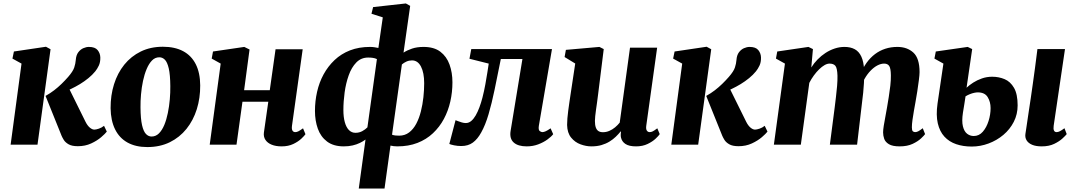

<svg xmlns="http://www.w3.org/2000/svg" viewBox="-20 -837 6228 1111"><path d="M41.5 0 104.5 -469 52 -498 60.5 -539 246 -566.5 272.5 -552 197 0ZM430.5 9Q396 9 377 -2Q358 -13 349.2 -27.2Q340.5 -41.5 336.5 -51L243.5 -282Q270.5 -297 293.2 -314.5Q316 -332 336 -351.5Q356 -371 374 -391.5Q402 -423.5 409.5 -446.2Q417 -469 418.5 -490Q420.5 -518 433 -534.5Q445.5 -551 462.2 -558.2Q479 -565.5 494.5 -565.5Q530 -565.5 545 -547Q560 -528.5 560.5 -504Q561 -477 551.8 -457.5Q542.5 -438 531.5 -424.5Q514.5 -403.5 491.5 -384.8Q468.5 -366 442.5 -350.2Q416.5 -334.5 390.5 -322.2Q364.5 -310 341 -301L366 -352.5L475 -132Q486 -110 499.8 -98.5Q513.5 -87 526 -87Q535.5 -87 552 -92.5Q568.5 -98 582 -109L598 -75.5Q589 -63.5 565.5 -43.2Q542 -23 507.5 -7Q473 9 430.5 9Z M922.5 -566.5Q991.5 -566.5 1039.5 -541Q1087.5 -515.5 1112.8 -465.5Q1138 -415.5 1138.5 -343Q1139 -270 1118.8 -205.2Q1098.5 -140.5 1059 -91.2Q1019.5 -42 962.5 -14Q905.5 14 832.5 14Q765.5 14 718.2 -12Q671 -38 646 -88.5Q621 -139 620 -211Q619.5 -285 639.8 -349.5Q660 -414 699.2 -462.8Q738.5 -511.5 794.8 -539Q851 -566.5 922.5 -566.5ZM902 -505.5Q877.5 -505.5 859.5 -487Q841.5 -468.5 828.5 -437.5Q815.5 -406.5 807.5 -368.8Q799.5 -331 796 -291Q792.5 -251 793 -215.5Q793.5 -149 802 -112.5Q810.5 -76 824.8 -61.5Q839 -47 857 -47Q881.5 -47 899.8 -65.2Q918 -83.5 930.8 -114.2Q943.5 -145 951.2 -183.2Q959 -221.5 962.5 -261.5Q966 -301.5 965.5 -338.5Q965 -405 956.5 -441.2Q948 -477.5 934 -491.5Q920 -505.5 902 -505.5Z M1669.5 -109Q1667 -89.5 1672.5 -81Q1678 -72.5 1688.5 -72.5Q1697 -72.5 1705.8 -76.8Q1714.5 -81 1733.5 -94.5L1747.5 -60.5Q1742 -52 1724.2 -35Q1706.5 -18 1677.5 -4Q1648.5 10 1609.5 10Q1576 10 1552 0.2Q1528 -9.5 1516 -27.5Q1504 -45.5 1507 -69.5L1532.5 -248.5H1383L1348.5 0H1193.5L1257 -469L1205 -498L1212.5 -539L1393.5 -565.5L1424 -550.5L1392.5 -315H1541L1574.5 -552H1731.5Z M2056 254 2095 -29.5Q2081 -19 2062.5 -10Q2044 -1 2020.8 4.5Q1997.5 10 1969.5 10Q1909.5 10 1872.5 -18Q1835.5 -46 1819 -92.5Q1802.5 -139 1802.5 -195Q1802.5 -251.5 1814.8 -305.8Q1827 -360 1852.5 -406.8Q1878 -453.5 1916 -489.5Q1954 -525.5 2005.2 -545.5Q2056.5 -565.5 2121.5 -565.5Q2135.5 -565.5 2147.5 -563.5Q2159.5 -561.5 2169.5 -559.5L2195 -736.5L2129.5 -757.5L2139 -796L2328.5 -817L2353.5 -803L2315 -532.5Q2335.5 -546 2364.2 -555.8Q2393 -565.5 2431 -565.5Q2491.5 -565.5 2528 -537.8Q2564.5 -510 2581.2 -463.5Q2598 -417 2598 -360.5Q2598 -304 2585.8 -249.8Q2573.5 -195.5 2548.5 -148.8Q2523.5 -102 2485.2 -66Q2447 -30 2395.5 -10Q2344 10 2279 10Q2268.5 10 2258.5 8.8Q2248.5 7.5 2239.5 5.5L2205 254ZM2106 -100 2161 -495Q2150 -500.5 2137.2 -502.2Q2124.5 -504 2110.5 -504Q2069.5 -504 2041.8 -475.5Q2014 -447 1997.8 -401.2Q1981.5 -355.5 1974.2 -302.5Q1967 -249.5 1967 -200Q1967 -160 1975.2 -130Q1983.5 -100 1999.2 -84.2Q2015 -68.5 2036.5 -68.5Q2058.5 -68.5 2076 -78Q2093.5 -87.5 2106 -100ZM2305.5 -464 2248.5 -57.5Q2258 -54 2268.2 -53Q2278.5 -52 2290 -52Q2323 -52 2347.5 -70.8Q2372 -89.5 2388.8 -121.2Q2405.5 -153 2415.5 -192.8Q2425.5 -232.5 2430 -274.5Q2434.5 -316.5 2434.5 -355.5Q2434.5 -416 2416 -451.8Q2397.5 -487.5 2364 -487.5Q2347 -487.5 2332 -480.8Q2317 -474 2305.5 -464Z M3098 -109Q3094.5 -85.5 3102.8 -79Q3111 -72.5 3118.5 -72.5Q3126.5 -72.5 3137.8 -77.5Q3149 -82.5 3166 -94.5L3181 -60.5Q3170 -46 3147.2 -29.5Q3124.5 -13 3093.8 -1.5Q3063 10 3028 10Q2977.5 10 2952.5 -12.5Q2927.5 -35 2934.5 -79L3003 -495.5H2878Q2859 -400 2842.2 -319.2Q2825.5 -238.5 2807 -175.8Q2788.5 -113 2764.5 -70.5Q2743.5 -32 2716.2 -12Q2689 8 2649 8Q2627.5 8 2607.2 3.8Q2587 -0.5 2580 -4L2616 -141.5Q2621 -139.5 2630.8 -135.8Q2640.5 -132 2652.5 -128.5Q2664.5 -125 2675.5 -125Q2692.5 -125 2706.8 -137Q2721 -149 2732.8 -169.5Q2744.5 -190 2754.2 -216.2Q2764 -242.5 2771.5 -271.5Q2781.5 -310.5 2788.5 -349.2Q2795.5 -388 2800.5 -420Q2805.5 -452 2808 -469L2696.5 -497L2707 -553H3174Z M3401.5 10Q3371.5 10 3339.2 -1.8Q3307 -13.5 3284.8 -40.8Q3262.5 -68 3261.5 -114Q3261.5 -131.5 3263.2 -152.5Q3265 -173.5 3268 -196.5Q3271 -219.5 3274.5 -243.5Q3278 -267.5 3281.5 -290.5L3308.5 -469.5L3247 -507L3254.5 -548.5L3448.5 -565.5L3473.5 -553L3440.5 -288Q3438 -266.5 3434.8 -244.2Q3431.5 -222 3428.8 -201.8Q3426 -181.5 3424.2 -165Q3422.5 -148.5 3422.5 -137.5Q3422.5 -114 3427.5 -99.8Q3432.5 -85.5 3442.5 -78.8Q3452.5 -72 3469 -72Q3488.5 -72 3506.2 -79.8Q3524 -87.5 3539.2 -100.2Q3554.5 -113 3566 -127.5L3625.5 -561H3782.5L3719.5 -109Q3717 -90 3723 -81.2Q3729 -72.5 3739.5 -72.5Q3748 -72.5 3756.8 -76.8Q3765.5 -81 3783.5 -94.5L3797.5 -61Q3792 -52 3774.2 -35Q3756.5 -18 3727.5 -4Q3698.5 10 3660.5 10Q3620 10 3599 -4Q3578 -18 3573 -42.5Q3572.5 -45.5 3572 -49.5Q3571.5 -53.5 3571.8 -57.8Q3572 -62 3572.5 -66.8Q3573 -71.5 3573.5 -75.5L3571.5 -76.5Q3559 -61 3543.2 -45.8Q3527.5 -30.5 3506.8 -17.8Q3486 -5 3460.2 2.5Q3434.5 10 3401.5 10Z M3864.5 0 3927.5 -469 3875 -498 3883.5 -539 4069 -566.5 4095.5 -552 4020 0ZM4253.5 9Q4219 9 4200 -2Q4181 -13 4172.2 -27.2Q4163.5 -41.5 4159.5 -51L4066.5 -282Q4093.5 -297 4116.2 -314.5Q4139 -332 4159 -351.5Q4179 -371 4197 -391.5Q4225 -423.5 4232.5 -446.2Q4240 -469 4241.5 -490Q4243.5 -518 4256 -534.5Q4268.5 -551 4285.2 -558.2Q4302 -565.5 4317.5 -565.5Q4353 -565.5 4368 -547Q4383 -528.5 4383.5 -504Q4384 -477 4374.8 -457.5Q4365.5 -438 4354.5 -424.5Q4337.5 -403.5 4314.5 -384.8Q4291.5 -366 4265.5 -350.2Q4239.5 -334.5 4213.5 -322.2Q4187.5 -310 4164 -301L4189 -352.5L4298 -132Q4309 -110 4322.8 -98.5Q4336.5 -87 4349 -87Q4358.5 -87 4375 -92.5Q4391.5 -98 4405 -109L4421 -75.5Q4412 -63.5 4388.5 -43.2Q4365 -23 4330.5 -7Q4296 9 4253.5 9Z M4684 -553 4674.5 -446.5Q4689.5 -471 4710.8 -492.8Q4732 -514.5 4757 -530.8Q4782 -547 4809.8 -556.2Q4837.5 -565.5 4866.5 -565.5Q4901.5 -565.5 4926 -552.2Q4950.5 -539 4964.2 -509.2Q4978 -479.5 4980.5 -429Q4981 -421 4981 -411.5Q4981 -402 4980.2 -392Q4979.5 -382 4978.5 -371.5L4957 -402.5Q4972.5 -443 4994.2 -473.2Q5016 -503.5 5043.2 -524Q5070.5 -544.5 5103 -555Q5135.5 -565.5 5173 -565.5Q5229 -565.5 5265 -532.8Q5301 -500 5301 -419.5Q5301 -404.5 5297 -373.5Q5293 -342.5 5287.8 -308.2Q5282.5 -274 5277.5 -247Q5273 -222 5268.2 -195Q5263.5 -168 5260 -143Q5256.5 -118 5256.5 -100Q5256.5 -82 5262.2 -77.2Q5268 -72.5 5275.5 -72.5Q5284 -72.5 5293.2 -77.2Q5302.5 -82 5319.5 -95L5333 -61Q5327.5 -53 5309.5 -36Q5291.5 -19 5260.8 -4.5Q5230 10 5186 10Q5144.5 10 5123.8 -2.5Q5103 -15 5096.5 -33.5Q5090 -52 5090 -71Q5090 -85.5 5093.8 -109.2Q5097.5 -133 5103 -161Q5108.5 -189 5113 -216.5Q5117.5 -243.5 5122.8 -276Q5128 -308.5 5131.8 -341.2Q5135.5 -374 5135 -401.5Q5134.5 -442 5125.2 -455.5Q5116 -469 5096 -469Q5077.5 -469 5057.2 -458.5Q5037 -448 5017.8 -428.2Q4998.5 -408.5 4982.8 -380.8Q4967 -353 4957.5 -318.5L4981 -407.5Q4981 -384.5 4979.2 -356.8Q4977.5 -329 4974.8 -300.5Q4972 -272 4968.5 -247L4939.5 0H4782L4810 -216Q4813.5 -244 4817.2 -275.8Q4821 -307.5 4823.8 -339.5Q4826.5 -371.5 4826 -399Q4824.5 -443.5 4813.8 -456.2Q4803 -469 4780 -469Q4766.5 -469 4751.2 -460.2Q4736 -451.5 4720 -436Q4704 -420.5 4689.2 -400.2Q4674.5 -380 4663 -357.5L4614 0H4458L4522 -469L4470 -498L4477.5 -539L4658 -565.5Z M6008 10Q5974.5 10 5952.5 0.8Q5930.5 -8.5 5920.5 -24.8Q5910.5 -41 5913.5 -62Q5916 -78 5919 -98.2Q5922 -118.5 5925.8 -144.2Q5929.5 -170 5934.2 -201Q5939 -232 5944.5 -269Q5950 -306 5956 -349.5Q5962 -393 5969 -443.8Q5976 -494.5 5983 -553H6142.5L6077 -109Q6074.5 -91 6078.8 -81.8Q6083 -72.5 6094 -72.5Q6102.5 -72.5 6112.5 -77.5Q6122.5 -82.5 6139.5 -95L6152.5 -61Q6146.5 -53 6128.2 -36Q6110 -19 6080 -4.5Q6050 10 6008 10ZM5603 11Q5553 11 5512.8 -2.8Q5472.5 -16.5 5445 -46.2Q5417.5 -76 5406.5 -123.2Q5395.5 -170.5 5405 -238L5439 -469L5387 -498L5395 -539L5579.5 -565.5L5605.5 -553L5573 -329.5Q5589 -344.5 5611.5 -359Q5634 -373.5 5662 -383.2Q5690 -393 5721 -393Q5759.5 -393 5793 -379Q5826.5 -365 5847.5 -328.8Q5868.5 -292.5 5868.5 -227.5Q5868.5 -175.5 5846.2 -132Q5824 -88.5 5786 -56.5Q5748 -24.5 5700.5 -6.8Q5653 11 5603 11ZM5614.5 -50Q5645.5 -50 5667 -74.8Q5688.5 -99.5 5700.2 -136.8Q5712 -174 5712 -211.5Q5712 -247.5 5695.2 -275Q5678.5 -302.5 5637.5 -302.5Q5629.5 -302.5 5617.5 -300Q5605.5 -297.5 5592.2 -292.2Q5579 -287 5567 -279.5Q5563.5 -256 5559.8 -232.5Q5556 -209 5552 -185Q5544.5 -136 5551.8 -106.2Q5559 -76.5 5576 -63.2Q5593 -50 5614.5 -50Z"/></svg>

Font: Merriweather 24pt Black
Style: Italic
Weight: 900
Italic angle: -7.8°
Designer: Eben Sorkin
Foundry: Eben Sorkin
Version: Version 2.101